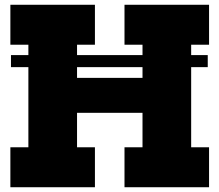

<svg xmlns="http://www.w3.org/2000/svg" viewBox="-20 -785 920 805"><path d="M851 -554V-503.5H26V-554ZM668.5 -458.5V-312H202V-458.5ZM23.5 -597.5V-765H378V-597.5H303V-167.5H378V0H23.5V-167.5H99V-597.5ZM502 -597.5V-765H856.5V-597.5H781.5V-167.5H856.5V0H502V-167.5H577.5V-597.5Z"/></svg>

Font: Hepta Slab ExtraLight ExtraBold
Style: Regular
Weight: 800
Version: Version 1.102